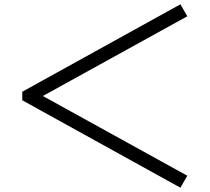

<svg xmlns="http://www.w3.org/2000/svg" viewBox="-20 -720 980 896"><path d="M84 -252 822 156 854 100 180 -272 854 -644 822 -700 84 -292Z"/></svg>

Font: Old Standard
Style: Bold
Weight: 700
Designer: Alexey Kryukov <alexios@thessalonica.org.ru>
Version: Version 2.0.2